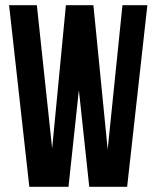

<svg xmlns="http://www.w3.org/2000/svg" viewBox="-20 -720 603 740"><path d="M284 -373 244 0H93L15 -700H122L181 -148L234 -700H340L395 -144L452 -700H548L470 0H324Z"/></svg>

Font: BebasNeueW03-Regular
Style: Regular
Weight: 400
Designer: Ryoichi Tsunekawa
Foundry: Ryoichi Tsunekawa
Version: Version 1.30